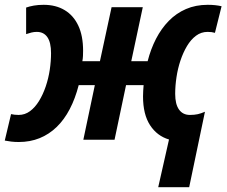

<svg xmlns="http://www.w3.org/2000/svg" viewBox="-45 -575 932 790"><path d="M606 195.3 650.4 -1Q601.1 -15.6 572.3 -60.1Q543.5 -104.5 543.5 -178.2Q543.5 -189.5 544.2 -201.2Q544.9 -212.9 545.9 -224.6H473.6L426.3 0H297.9L345.2 -224.6H278.8Q264.6 -169.4 241.9 -126Q219.2 -82.5 188.2 -52.5Q157.2 -22.5 118.2 -6.6Q79.1 9.3 32.2 9.3Q15.6 9.3 1.2 7.6Q-13.2 5.9 -25.4 3.4L0.5 -105.5Q7.8 -104 14.9 -103Q22 -102.1 31.7 -102.1Q57.6 -102.1 78.6 -117.7Q99.6 -133.3 115.7 -159.7Q131.8 -186 143.1 -219Q154.3 -252 159.7 -287.6Q165 -323.2 165 -356.4Q165 -400.4 149.9 -422.1Q134.8 -443.8 106.4 -443.8Q95.2 -443.8 84.5 -441.2Q73.7 -438.5 62.5 -434.6V-543.9Q76.2 -548.8 94.2 -552Q112.3 -555.2 134.8 -555.2Q184.6 -555.2 220.9 -533.4Q257.3 -511.7 277.1 -469.7Q296.9 -427.7 296.9 -366.2Q296.9 -356 296.4 -345Q295.9 -334 293.9 -323.2H366.2L414.1 -545.4H542.5L495.1 -323.2H562.5Q575.2 -373 596.9 -415.3Q618.7 -457.5 649.4 -489Q680.2 -520.5 720.2 -537.8Q760.3 -555.2 809.6 -555.2Q826.2 -555.2 840.3 -553.7Q854.5 -552.2 866.7 -549.3L839.4 -439.9Q832.5 -441.9 825.2 -442.9Q817.9 -443.8 809.1 -443.8Q782.7 -443.8 761.5 -428Q740.2 -412.1 724.4 -385.5Q708.5 -358.9 697.5 -325.9Q686.5 -293 681.2 -257.6Q675.8 -222.2 675.8 -189Q675.8 -146 691.7 -124Q707.5 -102.1 736.3 -102.1Q754.9 -102.1 768.8 -105.2Q782.7 -108.4 798.3 -115.2L733.4 195.3Z"/></svg>

Font: Open Sans SemiCondensed
Style: Bold Italic
Weight: 700
Width: 4
Italic angle: -12°
Designer: Monotype Design Team
Foundry: Monotype Imaging Inc.
Version: Version 3.003